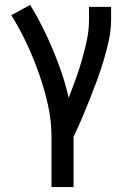

<svg xmlns="http://www.w3.org/2000/svg" viewBox="-20 -558 540 783"><path d="M190 205V0Q190 -66 175.5 -130.5Q161 -195 139 -257.5Q117 -320 89 -380Q61 -440 26 -496L103 -538Q130 -494 153 -448Q176 -402 196 -354.5Q216 -307 232.5 -258Q249 -209 260 -159Q275 -197 289 -236Q303 -275 314.5 -315Q326 -355 334.5 -395.5Q343 -436 343 -477V-530H433V-477Q433 -435 424 -394Q415 -353 403 -312.5Q391 -272 376.5 -232.5Q362 -193 346.5 -154Q331 -115 314.5 -76.5Q298 -38 280 0V205Z"/></svg>

Font: Iosevka Slab Medium
Style: Regular
Weight: 500
Monospace: yes
Designer: Belleve Invis
Foundry: Belleve Invis
Version: Version 11.1.1; ttfautohint (v1.8.3)